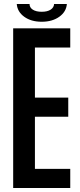

<svg xmlns="http://www.w3.org/2000/svg" viewBox="-20 -942 399 962"><path d="M46 0V-800H332V-704H155V-453H322V-357H155V-96H332V0ZM64 -922H128Q128 -904 144.5 -893.5Q161 -883 189 -883Q217 -883 233.5 -893.5Q250 -904 251 -922H315Q312 -883 277 -858Q242 -833 189 -833Q136 -833 101.5 -858Q67 -883 64 -922Z"/></svg>

Font: Big Shoulders Display
Style: Bold
Weight: 700
Designer: Patric King
Foundry: XO Type Co
Version: Version 1.000; ttfautohint (v1.8.2)